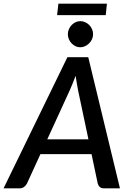

<svg xmlns="http://www.w3.org/2000/svg" viewBox="-56 -1034 718 1054"><path d="M429.5 -269 372.5 -538.5Q370 -554 366.2 -574Q362.5 -594 359 -618Q350.5 -594 342 -573.8Q333.5 -553.5 326.5 -537.5L203.5 -269ZM602.5 0H515.5Q500.5 0 492.2 -7.2Q484 -14.5 480.5 -26.5L446.5 -188H166L92 -26.5Q87 -16 76.2 -8Q65.5 0 51.5 0H-36.5L314 -720H428.5ZM264.5 -1014H531L524.5 -951H257.5ZM455 -846Q455 -831.5 449 -818.5Q443 -805.5 433 -795.8Q423 -786 410.5 -780.2Q398 -774.5 384.5 -774.5Q371 -774.5 358.8 -780.2Q346.5 -786 337.2 -795.8Q328 -805.5 322.2 -818.5Q316.5 -831.5 316.5 -846Q316.5 -860.5 322.2 -873.8Q328 -887 337.5 -896.8Q347 -906.5 359.2 -912.2Q371.5 -918 385 -918Q398.5 -918 411.2 -912.2Q424 -906.5 433.8 -896.8Q443.5 -887 449.2 -874Q455 -861 455 -846Z"/></svg>

Font: Lato SemiBold
Style: Italic
Weight: 600
Italic angle: -7°
Designer: Lukasz Dziedzic with Adam Twardoch and Botio Nikoltchev
Foundry: tyPoland Lukasz Dziedzic
Version: Version 2.015; 2015-08-06; http://www.latofonts.com/